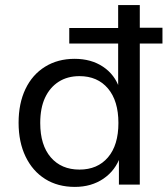

<svg xmlns="http://www.w3.org/2000/svg" viewBox="-20 -725 658 754"><path d="M274 9Q207 9 157.5 -22Q108 -53 80.5 -110Q53 -167 53 -243Q53 -319 80 -375.5Q107 -432 157 -463Q207 -494 273 -494Q338 -494 384.5 -463Q431 -432 449 -378H444V-554H252V-615H444V-705H529V-616H618V-554H529V0H447V-112H453Q434 -56 386.5 -23.5Q339 9 274 9ZM292 -59Q363 -59 404 -107Q445 -155 445 -242Q445 -329 404 -377.5Q363 -426 292 -426Q245 -426 210.5 -404Q176 -382 157 -341.5Q138 -301 138 -242Q138 -155 179.5 -107Q221 -59 292 -59Z"/></svg>

Font: Nunito Sans 10pt
Style: Regular
Weight: 400
Designer: Vernon Adams
Foundry: Vernon Adams
Version: Version 3.101;gftools[0.9.27]